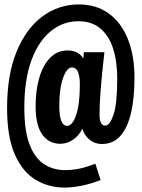

<svg xmlns="http://www.w3.org/2000/svg" viewBox="-20 -730 640 868"><path d="M435 84Q388 102 347 110Q306 118 272 118Q199 118 140 82Q81 46 46.5 -33Q12 -112 12 -241Q12 -392 55 -496.5Q98 -601 171.5 -655.5Q245 -710 336 -710Q416 -710 472.5 -668.5Q529 -627 558.5 -552.5Q588 -478 588 -378Q588 -290 573 -222.5Q558 -155 525.5 -117Q493 -79 440 -79Q410 -79 386.5 -97Q363 -115 352 -148Q337 -116 309.5 -98Q282 -80 253 -80Q201 -80 171 -122Q141 -164 141 -250Q141 -323 158 -380Q175 -437 207.5 -469.5Q240 -502 285 -502Q311 -502 329 -492Q347 -482 357 -465L359 -494H452Q447 -452 442 -401.5Q437 -351 433.5 -301Q430 -251 430 -212Q430 -162 456 -162Q476 -162 493 -211Q510 -260 510 -375Q510 -452 491.5 -510Q473 -568 434 -601Q395 -634 334 -634Q265 -634 209.5 -589Q154 -544 122 -457Q90 -370 90 -244Q90 -136 114.5 -74.5Q139 -13 180.5 13Q222 39 273 39Q309 39 341 32Q373 25 411 10ZM284 -161Q307 -161 324 -209.5Q341 -258 341 -349Q341 -384 332.5 -404.5Q324 -425 305 -425Q282 -425 265 -377Q248 -329 248 -252Q248 -161 284 -161Z"/></svg>

Font: Geist Mono ExtraBold
Style: Regular
Weight: 800
Monospace: yes
Designer: Basement.studio, Andrés Briganti, Mateo Zaragoza
Foundry: Basement.studio, Vercel, Andrés Briganti, Guido Ferreyra, Mateo Zaragoza
Version: Version 1.500; ttfautohint (v1.8.4.7-5d5b)